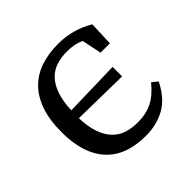

<svg xmlns="http://www.w3.org/2000/svg" viewBox="-134 -615 756 756"><g transform="rotate(-45 244.0 -237.5)"><path d="M273 13Q161 13 104 -50Q47 -113 47 -231Q47 -300 64 -348.5Q81 -397 112 -428Q143 -459 186.5 -473.5Q230 -488 283 -488Q326 -488 362.5 -477.5Q399 -467 433 -447L429 -345H377L360 -427Q344 -435 326.5 -438.5Q309 -442 286 -442Q253 -442 226 -433Q199 -424 179.5 -403Q160 -382 148.5 -348.5Q137 -315 135 -266L371 -272V-219L134 -223Q136 -174 147.5 -140.5Q159 -107 179 -86Q199 -65 226 -56Q253 -47 286 -47Q333 -47 368 -64.5Q403 -82 435 -122L459 -103Q426 -38 378.5 -12.5Q331 13 273 13Z"/></g></svg>

Font: Source Serif Pro
Style: Regular
Weight: 400
Designer: Frank Grießhammer
Foundry: Adobe Systems Incorporated
Version: Version 2.000;PS 1.000;hotconv 16.6.51;makeotf.lib2.5.65220